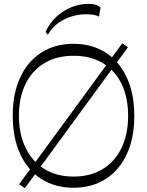

<svg xmlns="http://www.w3.org/2000/svg" viewBox="-20 -965 762 995"><path d="M109 10 79 -10 614 -741 643 -720ZM361 8Q266 8 195 -37Q124 -82 85 -166Q46 -250 46 -365Q46 -481 85 -564.5Q124 -648 195 -693Q266 -738 361 -738Q432 -738 490 -712.5Q548 -687 589.5 -638.5Q631 -590 653.5 -521Q676 -452 676 -365Q676 -250 637 -166Q598 -82 527 -37Q456 8 361 8ZM361 -50Q450 -50 513.5 -89.5Q577 -129 610.5 -200Q644 -271 644 -365Q644 -459 610.5 -529Q577 -599 513.5 -637.5Q450 -676 361 -676Q273 -676 209.5 -637.5Q146 -599 112 -529Q78 -459 78 -365Q78 -271 112 -200Q146 -129 209.5 -89.5Q273 -50 361 -50ZM228 -785 216 -800Q238 -847 273 -879Q308 -911 351 -928Q394 -945 439 -945Q482 -945 501 -926L493 -879Q480 -886 463.5 -888.5Q447 -891 426 -891Q366 -891 312 -864Q258 -837 228 -785Z"/></svg>

Font: Savate ExtraLight
Style: Regular
Weight: 200
Designer: Max Esnée
Foundry: Plomb Type
Version: Version 2.000